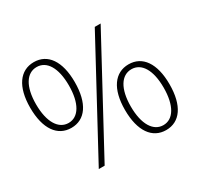

<svg xmlns="http://www.w3.org/2000/svg" viewBox="-144 -854 1092 1048"><g transform="rotate(-30 402.0 -329.5)"><path d="M181 -257C268 -257 321 -331 321 -465C321 -597 268 -671 181 -671C94 -671 40 -597 40 -465C40 -331 94 -257 181 -257ZM181 -288C118 -288 77 -353 77 -465C77 -577 118 -640 181 -640C244 -640 284 -577 284 -465C284 -353 244 -288 181 -288ZM197 12H234L603 -671H566ZM623 12C710 12 763 -62 763 -196C763 -328 710 -402 623 -402C536 -402 482 -328 482 -196C482 -62 536 12 623 12ZM623 -19C560 -19 519 -84 519 -196C519 -308 560 -371 623 -371C686 -371 726 -308 726 -196C726 -84 686 -19 623 -19Z"/></g></svg>

Font: Source Sans Pro Light
Style: Regular
Weight: 300
Designer: Paul D. Hunt
Foundry: Adobe Systems Incorporated
Version: Version 3.006;hotconv 1.0.111;makeotfexe 2.5.65597